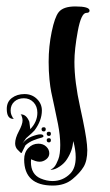

<svg xmlns="http://www.w3.org/2000/svg" viewBox="-20 -574 340 596"><path d="M125 -139Q125 -145 132 -145Q138 -145 138 -139Q138 -132 132 -132Q125 -132 125 -139ZM125 -159Q125 -165 132 -165Q138 -165 138 -159Q138 -152 132 -152Q125 -152 125 -159ZM109 -173Q109 -179 116 -179Q122 -179 122 -173Q122 -166 116 -166Q109 -166 109 -173ZM110 -231Q110 -200 87 -169Q83 -164 61 -145L50 -129Q61 -143 78 -150Q96 -157 105 -157Q115 -157 115 -151Q115 -148 106.5 -146Q98 -144 84 -138.5Q70 -133 59 -123L47 -99L44 -100Q42 -102 39.5 -104.5Q37 -107 34 -110Q31 -113 29 -118Q27 -123 27 -129Q27 -145 38.5 -166.5Q50 -188 50 -200Q50 -205 48.5 -210Q47 -215 46 -217L44 -219H45Q62 -219 71 -196L74 -173Q96 -196 96 -224Q96 -244 84 -256.5Q72 -269 54 -269Q36 -269 24.5 -258.5Q13 -248 13 -231Q13 -223 15.5 -217Q18 -211 20 -208L23 -205H21Q1 -205 1 -236Q1 -258 17 -270Q33 -282 56 -282Q79 -282 94.5 -267Q110 -252 110 -231ZM133 -98Q133 -87 123.5 -79.5Q114 -72 103 -72Q97 -72 90.5 -74Q84 -76 80 -78L77 -80Q76 -76 76 -71Q76 -33 106 -20Q125 -12 143 -12Q175 -12 198 -35Q215 -52 215 -86Q215 -98 213 -110.5Q211 -123 209 -130L207 -136Q206 -108 188 -80Q180 -67 165 -57Q150 -47 139 -47H137L138 -48Q140 -49 143 -51Q146 -53 149 -56.5Q152 -60 155 -66Q158 -72 161 -79.5Q164 -87 165.5 -98.5Q167 -110 167 -124Q167 -153 160 -189Q156 -210 149 -242Q142 -274 139 -288.5Q136 -303 133.5 -328Q131 -353 131 -382Q131 -430 140.5 -475.5Q150 -521 162 -536Q176 -554 214 -554Q258 -554 258 -541Q258 -534 248 -534Q232 -534 221.5 -477.5Q211 -421 211 -382Q211 -321 229 -240Q247 -159 250 -125Q250 -122 250.5 -116.5Q251 -111 251 -108Q251 -75 239.5 -56Q228 -37 205 -18Q181 2 144 2Q55 2 55 -79Q55 -101 68 -114.5Q81 -128 99 -128Q114 -128 123.5 -119Q133 -110 133 -98Z"/></svg>

Font: Pomorsky Unicode
Style: Medium
Weight: 500
Version: 1.1